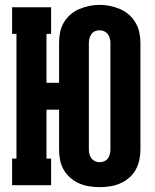

<svg xmlns="http://www.w3.org/2000/svg" viewBox="-20 -765 640 793"><path d="M392 8Q370 8 348.5 4.5Q327 1 307 -7.5Q287 -16 270.5 -30.5Q254 -45 243 -64Q232 -83 228 -104.5Q224 -126 224 -147V-312H172V-110H191V0H30V-110H48V-625H30V-735H191V-625H172V-423H224V-588Q224 -609 228 -630.5Q232 -652 243 -671Q254 -690 270.5 -704.5Q287 -719 307 -727.5Q327 -736 348.5 -740.5Q370 -745 392 -745Q413 -745 434.5 -740.5Q456 -736 476 -727.5Q496 -719 512.5 -704.5Q529 -690 540 -671Q551 -652 555.5 -630.5Q560 -609 560 -588V-147Q560 -126 555.5 -104.5Q551 -83 540.5 -64Q530 -45 513 -30.5Q496 -16 476.5 -7.5Q457 1 435 4.5Q413 8 392 8ZM392 -95Q401 -95 410.5 -99Q420 -103 425.5 -110.5Q431 -118 433.5 -128Q436 -138 436 -147V-588Q436 -597 433.5 -607Q431 -617 425 -624.5Q419 -632 410 -636Q401 -640 391 -640Q381 -640 372 -636Q363 -632 357.5 -624Q352 -616 349.5 -606.5Q347 -597 347 -588V-147Q347 -138 349.5 -128Q352 -118 358 -110.5Q364 -103 373 -99Q382 -95 392 -95Z"/></svg>

Font: Iosevka Slab XBdEx
Style: Regular
Weight: 800
Width: 7
Monospace: yes
Designer: Belleve Invis
Foundry: Belleve Invis
Version: Version 11.1.0; ttfautohint (v1.8.3)